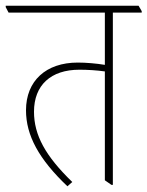

<svg xmlns="http://www.w3.org/2000/svg" viewBox="-40 -642 516 672"><path d="M196 10 213 -5C119 -96 79 -169 79 -251C79 -344 138 -398 238 -398C267 -398 299 -396 327 -392V-11L350 5H355V-598H456V-603L445 -622H-20V-617L-10 -598H327V-415C297 -420 261 -423 232 -423C121 -423 51 -359 51 -256C51 -168 96 -85 196 10Z"/></svg>

Font: Noto Serif Devanagari Condensed Thin
Style: Regular
Weight: 100
Width: 3
Designer: Universal Thirst, Indian Type Foundry and the Monotype Design Team
Foundry: Monotype Imaging Inc.
Version: Version 2.004